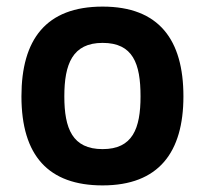

<svg xmlns="http://www.w3.org/2000/svg" viewBox="-20 -547 621 582"><path d="M291 -527C119.1 -527 45 -426.9 45 -255C45 -75 127 15 291 15C461.1 15 536 -85.2 536 -255C536 -426.4 462 -527 291 -527ZM291 -95C199.6 -95 175 -157.1 175 -255C175 -352.7 199.7 -417 291 -417C383.1 -417 406 -354.4 406 -255C406 -157 381.9 -95 291 -95Z"/></svg>

Font: Fog Sans
Style: Bold
Weight: 700
Foundry: Intel Corporation
Version: Version 1.00